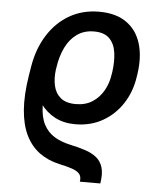

<svg xmlns="http://www.w3.org/2000/svg" viewBox="-55 -601 750 881"><g transform="rotate(5 320.5 -160.5)"><path d="M439.9 231.9H345.7Q349.6 208.5 338.6 195.8Q327.6 183.1 303.7 175Q279.8 167 245.1 159.7Q191.9 147.9 152.6 119.1Q113.3 90.3 89.8 42.5Q66.4 -5.4 61 -74Q55.7 -142.6 70.3 -233.4L76.7 -272.5L168 -265.6L161.6 -227.5Q144 -151.4 145.5 -99.1Q147 -46.9 164.8 -13.4Q182.6 20 213.4 38.8Q244.1 57.6 284.7 66.4Q323.7 74.7 355.5 85Q387.2 95.2 408.7 112.3Q430.2 129.4 438.7 158Q447.3 186.5 439.9 231.9ZM301.3 -28.8Q248 -28.8 208 -49.8Q168 -70.8 140.6 -108.4Q113.3 -146 98.6 -195.8Q94.7 -210 88.1 -221.2Q81.5 -232.4 77.4 -242.7Q73.2 -252.9 75.2 -263.2L76.7 -272.9Q90.3 -356.9 129.9 -419.9Q169.4 -482.9 229.7 -517.8Q290 -552.7 366.2 -552.7Q444.3 -552.7 492.7 -518.3Q541 -483.9 559.3 -423.3Q577.6 -362.8 565.9 -283.2L564 -271.5Q554.2 -202.1 518.8 -147.2Q483.4 -92.3 427.7 -60.5Q372.1 -28.8 301.3 -28.8ZM295.4 -121.1Q340.8 -121.1 372.8 -142.1Q404.8 -163.1 423.8 -197.3Q442.9 -231.4 448.2 -271.5L450.2 -283.2Q457 -333 451.2 -373Q445.3 -413.1 421.4 -436.8Q397.5 -460.4 351.1 -460.4Q305.2 -460.4 272.5 -437Q239.7 -413.6 220.2 -373.5Q200.7 -333.5 193.4 -283.2L191.4 -271.5Q186 -231.4 193.4 -197.3Q200.7 -163.1 225.3 -142.1Q250 -121.1 295.4 -121.1Z"/></g></svg>

Font: Inter 17pt Medium
Style: Italic
Weight: 500
Italic angle: -9.3988°
Version: Version 4.001;git-66647c0bb